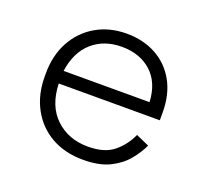

<svg xmlns="http://www.w3.org/2000/svg" viewBox="-96 -612 789 739"><g transform="rotate(20 299.0 -243.0)"><path d="M312 14Q237 14 181.5 -17.5Q126 -49 95 -106Q64 -163 64 -237V-249Q64 -324 95 -380.5Q126 -437 180.5 -468.5Q235 -500 305 -500Q373 -500 425.5 -471.5Q478 -443 508 -389.5Q538 -336 538 -262V-230H124Q127 -139 179.5 -89.5Q232 -40 312 -40Q380 -40 417.5 -71Q455 -102 475 -147L529 -123Q514 -90 487.5 -58.5Q461 -27 419 -6.5Q377 14 312 14ZM125 -282H477Q473 -361 426 -403.5Q379 -446 305 -446Q232 -446 184 -403.5Q136 -361 125 -282Z"/></g></svg>

Font: Space Grotesk Light Light
Style: Regular
Weight: 300
Version: Version 2.000